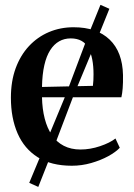

<svg xmlns="http://www.w3.org/2000/svg" viewBox="-20 -658 541 775"><path d="M270 11Q187 11 132.5 -23.2Q78 -57.5 51 -119.5Q24 -181.5 24 -263.5Q24 -330 43.2 -382.5Q62.5 -435 97 -472Q131.5 -509 177.5 -528.5Q223.5 -548 277 -548Q370.5 -548 422.5 -498.2Q474.5 -448.5 476.5 -355Q477 -323.5 475.2 -302Q473.5 -280.5 470 -265.5H149.5Q150.5 -218 160.5 -179.2Q170.5 -140.5 189.5 -112.5Q208.5 -84.5 237.5 -69.5Q266.5 -54.5 305 -54.5Q344 -54.5 384 -68Q424 -81.5 446 -99L463.5 -61.5Q447 -44 416.8 -27.5Q386.5 -11 348.2 0Q310 11 270 11ZM149.5 -307 355 -311.5Q356.5 -322.5 357 -334.8Q357.5 -347 357.5 -358.5Q357.5 -425 336.8 -464Q316 -503 265.5 -503Q239.5 -503 218.8 -491.2Q198 -479.5 182.8 -455.8Q167.5 -432 159 -395Q150.5 -358 149.5 -307ZM134.5 96.5 98 80 154.5 -55.5 245.5 -275 341 -528.5 385.5 -638.5 421.5 -622.5 377.5 -513.5 274.5 -266 189.5 -42.5Z"/></svg>

Font: Merriweather 72pt SemiBold
Style: Regular
Weight: 600
Version: Version 2.100